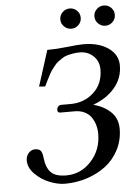

<svg xmlns="http://www.w3.org/2000/svg" viewBox="-58 -882 654 937"><g transform="rotate(-5 269.5 -413.0)"><path d="M231.9 -27.8Q304.2 -27.8 354.5 -83Q404.8 -138.2 404.8 -216.8Q404.8 -238.8 398.9 -259.3Q393.1 -279.8 381.3 -297.4Q369.6 -314.9 348.6 -325.4Q327.6 -335.9 299.8 -335.9H230Q215.8 -335.9 215.8 -349.1Q215.8 -358.9 221.9 -366Q228 -373 237.8 -373H282.2Q349.6 -373 396.2 -415.5Q442.9 -458 442.9 -528.8Q442.9 -568.8 415.8 -594.5Q388.7 -620.1 349.1 -620.1Q331.1 -620.1 314.9 -617.2Q298.8 -614.3 286.1 -610.6Q273.4 -606.9 261.2 -598.6Q249 -590.3 240.7 -584.2Q232.4 -578.1 222.4 -565.2Q212.4 -552.2 207 -544.9Q201.7 -537.6 192.9 -520.8Q184.1 -503.9 180.2 -496.1Q176.3 -488.3 167 -469.2L137.2 -471.2L192.9 -646Q238.3 -646 291.3 -652.1Q344.2 -658.2 370.1 -658.2Q445.3 -658.2 492.2 -625.5Q539.1 -592.8 539.1 -540Q539.1 -477.5 499.3 -430.7Q459.5 -383.8 393.1 -359.9Q445.8 -345.7 478.5 -314Q511.2 -282.2 511.2 -231.9Q511.2 -176.8 487.3 -130.1Q463.4 -83.5 423.3 -52.7Q383.3 -22 331.1 -4.9Q278.8 12.2 222.2 12.2Q189 12.2 148.9 -3.2Q108.9 -18.6 77.4 -49.6Q45.9 -80.6 45.9 -117.2Q45.9 -137.7 58.8 -152.8Q71.8 -168 90.8 -168Q110.4 -168 118.4 -158Q126.5 -147.9 128.9 -123Q134.3 -74.2 157 -51Q179.7 -27.8 231.9 -27.8ZM436 -788.1Q436 -808.6 450.7 -823.2Q465.3 -837.9 485.8 -837.9Q506.8 -837.9 521.5 -823.5Q536.1 -809.1 536.1 -788.1Q536.1 -768.1 521.5 -753.4Q506.8 -738.8 485.8 -738.8Q465.8 -738.8 450.9 -753.4Q436 -768.1 436 -788.1ZM269 -788.1Q269 -808.6 283.7 -823.2Q298.3 -837.9 318.8 -837.9Q339.8 -837.9 354.5 -823.5Q369.1 -809.1 369.1 -788.1Q369.1 -768.1 354.5 -753.4Q339.8 -738.8 318.8 -738.8Q298.8 -738.8 283.9 -753.4Q269 -768.1 269 -788.1Z"/></g></svg>

Font: Common Serif Medium
Style: Italic
Weight: 500
Italic angle: -12°
Designer: Philipp H. Poll, Khaled Hosny
Foundry: Stefan Peev, Context Ltd.
Version: Version 1.026